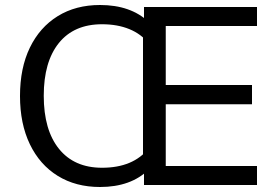

<svg xmlns="http://www.w3.org/2000/svg" viewBox="-20 -740 1096 768"><path d="M556 0V-71L552 -95V-623L556 -641V-712H1008V-636H643V-400H988V-323H643V-76H1008V0ZM575 -566Q545 -604 497.5 -623.5Q450 -643 388 -643Q276 -643 215.5 -568Q155 -493 155 -357Q155 -220 216 -144.5Q277 -69 388 -69Q513 -69 575 -147V-62Q504 8 380 8Q283 8 211 -36.5Q139 -81 99.5 -163Q60 -245 60 -356Q60 -468 99.5 -549.5Q139 -631 211 -675.5Q283 -720 380 -720Q503 -720 575 -652Z"/></svg>

Font: Muli Medium
Style: Regular
Weight: 500
Designer: Vernon Adams
Foundry: Vernon Adams
Version: Version 2.100; ttfautohint (v1.8.1.43-b0c9)